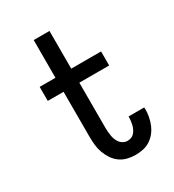

<svg xmlns="http://www.w3.org/2000/svg" viewBox="-180 -838 859 948"><g transform="rotate(-30 250.0 -363.5)"><path d="M313 8Q290 8 267.5 2.5Q245 -3 226 -16.5Q207 -30 194 -49.5Q181 -69 173 -91Q165 -113 162.5 -136Q160 -159 160 -183V-440H70V-520H160V-735H250V-520H420V-440H250V-183Q250 -171 251 -159Q252 -147 254 -135.5Q256 -124 260.5 -112.5Q265 -101 272.5 -92Q280 -83 290.5 -77.5Q301 -72 313 -72Q324 -72 334.5 -76Q345 -80 352 -88Q359 -96 364 -106Q369 -116 371.5 -126Q374 -136 375.5 -147Q377 -158 377 -169V-174H466Q466 -172 466.5 -169.5Q467 -167 467 -164Q467 -143 463 -121.5Q459 -100 450.5 -79.5Q442 -59 428.5 -42Q415 -25 396.5 -13Q378 -1 356.5 3.5Q335 8 313 8Z"/></g></svg>

Font: Iosevka Curly Medium
Style: Regular
Weight: 500
Monospace: yes
Designer: Belleve Invis
Foundry: Belleve Invis
Version: Version 22.1.2; ttfautohint (v1.8.4)